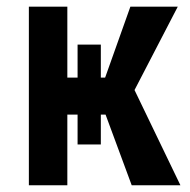

<svg xmlns="http://www.w3.org/2000/svg" viewBox="-20 -548 561 568"><path d="M65.4 -528.3H179.2V0H65.4ZM209.5 -416H278.3V-120.6H209.5ZM365.7 -528.3H505.9L340.3 -209H152.8L137.2 -318.4H291ZM284.7 -229.5 370.6 -296.9 513.7 0H369.6Z"/></svg>

Font: Roboto Condensed Medium
Style: Regular
Weight: 500
Designer: Christian Robertson
Foundry: Google
Version: Version 3.0